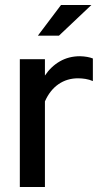

<svg xmlns="http://www.w3.org/2000/svg" viewBox="-20 -745 411 765"><path d="M59 0V-509H159V-444Q183 -480 218.5 -500.5Q254 -521 299 -521Q330 -520 350 -512V-422Q336 -428 321 -430.5Q306 -433 291 -433Q247 -433 213 -409.5Q179 -386 159 -341V0ZM131 -603 223 -725H344L215 -603Z"/></svg>

Font: Red Hat Display SemiBold
Style: Regular
Weight: 600
Designer: Pentagram, MCKL
Foundry: Pentagram, MCKL
Version: Version 1.023